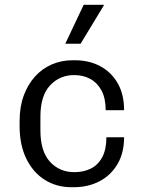

<svg xmlns="http://www.w3.org/2000/svg" viewBox="-20 -773 593 803"><path d="M279 10Q216 10 167 -21Q118 -52 90 -109.5Q62 -167 62 -245V-266Q62 -326 79 -372.5Q96 -419 126 -452.5Q156 -486 196.5 -503.5Q237 -521 284 -521H293Q353 -521 399.5 -496Q446 -471 472.5 -424.5Q499 -378 499 -312H422Q422 -362 404.5 -394.5Q387 -427 357.5 -443Q328 -459 290 -459Q230 -459 189.5 -416Q149 -373 149 -285V-228Q149 -140 189 -96.5Q229 -53 291 -53Q330 -53 360 -68Q390 -83 407.5 -115.5Q425 -148 425 -199H499Q499 -133 471 -86Q443 -39 395.5 -14.5Q348 10 288 10ZM253 -590 330 -753H414V-750L317 -590Z"/></svg>

Font: Chivo Medium Light
Style: Regular
Weight: 300
Version: Version 2.002